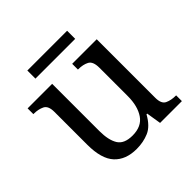

<svg xmlns="http://www.w3.org/2000/svg" viewBox="-177 -827 990 990"><g transform="rotate(-45 317.5 -332.5)"><path d="M273 10Q194 10 151 -36.5Q108 -83 108 -186V-426Q108 -470 83.5 -482Q59 -494 26 -494H23V-536H202V-191Q202 -126 224 -90Q246 -54 307 -54Q373 -54 403 -98.5Q433 -143 433 -216V-422Q433 -469 409 -481.5Q385 -494 351 -494H348V-536H527V-109Q527 -65 551.5 -53.5Q576 -42 609 -42H612V0H453L440 -81H435Q404 -25 363 -7.5Q322 10 273 10ZM160 -616V-675H450V-616Z"/></g></svg>

Font: Noto Serif Dives Akuru
Style: Regular
Weight: 400
Designer: Fernando Caro
Foundry: Fernando Caro
Version: Version 2.000; ttfautohint (v1.8.4.7-5d5b)